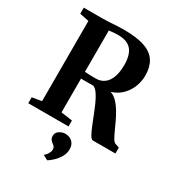

<svg xmlns="http://www.w3.org/2000/svg" viewBox="-234 -887 1179 1291"><g transform="rotate(30 355.0 -241.0)"><path d="M33.5 0V-46L107 -58.5V-681L35.5 -696V-743H178Q209 -743 235.2 -744.8Q261.5 -746.5 287.2 -748.2Q313 -750 343.5 -750Q446.5 -750 507.8 -728Q569 -706 595.8 -662.2Q622.5 -618.5 622.5 -553Q622.5 -510.5 606.2 -467.8Q590 -425 557.5 -391.8Q525 -358.5 475 -343Q503 -334 526 -310.2Q549 -286.5 567.8 -255.2Q586.5 -224 602.2 -190.8Q618 -157.5 631 -128.2Q644 -99 655.8 -79.5Q667.5 -60 678.5 -56.5L710 -46V0H536.5Q524 0 511.2 -21.2Q498.5 -42.5 484.5 -76.8Q470.5 -111 455.2 -150.2Q440 -189.5 423.8 -225.8Q407.5 -262 390 -287.8Q372.5 -313.5 353.5 -320.5Q343.5 -320.5 330.5 -320.5Q317.5 -320.5 304 -320.5Q290.5 -320.5 278.2 -320.5Q266 -320.5 258 -321V-58.5L346 -46V0ZM343 -370.5Q381.5 -370.5 408.8 -390.8Q436 -411 450.2 -450Q464.5 -489 464.5 -546Q464.5 -594.5 451.2 -629Q438 -663.5 408.2 -681.5Q378.5 -699.5 328 -699.5Q311 -699.5 298.5 -698.5Q286 -697.5 276.2 -696.2Q266.5 -695 258 -694V-373.5Q268 -372 284.8 -371.5Q301.5 -371 318 -370.8Q334.5 -370.5 343 -370.5ZM429.5 130Q429.5 162 413 190Q396.5 218 374.5 238.5Q352.5 259 336 268.5H334.5L301 251L300 245Q313.5 236.5 323 219Q332.5 201.5 332.5 189.5Q332.5 174.5 326.2 166.5Q320 158.5 309.5 151.5Q300.5 145 293 135Q285.5 125 285.5 108Q285.5 88.5 296.8 76.5Q308 64.5 323.2 58.8Q338.5 53 350.5 53H353.5Q387 53 408.5 73.8Q430 94.5 429.5 130Z"/></g></svg>

Font: Merriweather 60pt
Style: Bold
Weight: 700
Version: Version 2.100